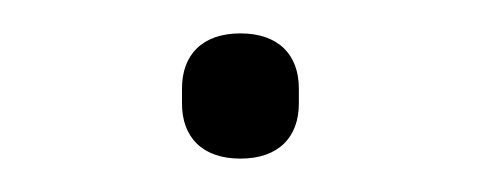

<svg xmlns="http://www.w3.org/2000/svg" viewBox="-20 -88 288 115"><path d="M124 7C101 7 89 -6 89 -26V-35C89 -55 101 -68 124 -68C147 -68 159 -55 159 -35V-26C159 -6 147 7 124 7Z"/></svg>

Font: Plexus Sans ExtraLight
Style: Regular
Weight: 250
Version: Version 2.001;PS 002.001;hotconv 1.0.70;makeotf.lib2.5.58329